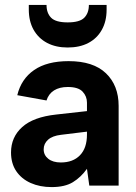

<svg xmlns="http://www.w3.org/2000/svg" viewBox="-20 -756 553 782"><path d="M190.3 6Q142.4 6 104.9 -10.7Q67.4 -27.5 46.1 -59Q24.9 -90.5 24.9 -135Q24.9 -197.5 70.4 -238.5Q115.8 -279.5 208.9 -289.5L334.2 -303.5V-337.9Q334.2 -363.8 316.5 -382.7Q298.8 -401.7 256 -401.7Q222.2 -401.7 200 -387.7Q177.9 -373.7 169.4 -346.8L50.4 -368.3Q66.4 -434.4 118.9 -470.7Q171.4 -507 259.5 -507Q360.1 -507 411.6 -457.5Q463.2 -407.9 463.2 -324.8V0H343.7L334.2 -68.4Q309.6 -34 276.9 -14Q244.3 6 190.3 6ZM227.7 -94.3Q277.4 -94.3 305.8 -123.7Q334.2 -153.1 334.2 -207.9V-219.8L228.5 -206.9Q193.7 -202.9 175.8 -187Q157.9 -171 157.9 -147.6Q157.9 -124.2 176.6 -109.3Q195.3 -94.3 227.7 -94.3ZM255.5 -562.5Q207.5 -562.5 171.9 -581.2Q136.4 -600 116.8 -634.8Q97.3 -669.6 97.3 -717.3V-735.8H169.5Q169.5 -702.8 188.2 -683.8Q207 -664.8 255.5 -664.8Q304.5 -664.8 323.2 -683.8Q342 -702.8 342 -735.8H414.2V-716.8Q414.2 -669.1 394.6 -634.3Q375.1 -599.5 339.8 -581Q304.5 -562.5 255.5 -562.5Z"/></svg>

Font: Envelope Sans Variable
Style: Regular
Weight: 500
Designer: Andreas Rasmussen / Norman Anderson
Foundry: mail.de GmbH
Version: Version 1.150